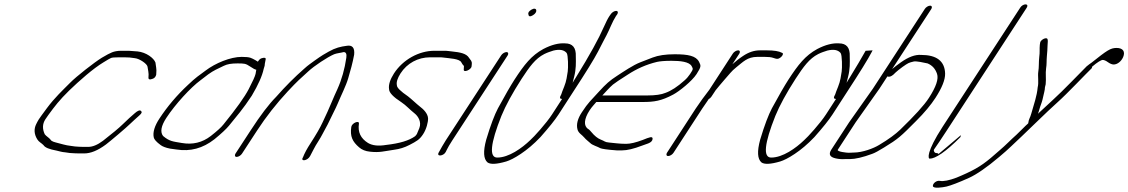

<svg xmlns="http://www.w3.org/2000/svg" viewBox="-20 -714 5178 881"><path d="M570.9 -481H534.9C518.9 -481 504.4 -478 494.4 -474C484.5 -470 468.5 -462 447.1 -449C414.3 -429 329.8 -363 301.5 -334C267.8 -300 231 -266 195.4 -218C174.6 -190 162.2 -173 157.8 -166C153.3 -159 149.4 -151 145.9 -144C135.1 -122 136.3 -98 151.4 -74C158 -63 171.1 -57 179.6 -48C186.2 -37 206.3 -29 239.3 -23C252.8 -20 263.9 -16 279.4 -15L299.9 -12C315.4 -11 329.9 -10 343.9 -10H365.9C395.9 -10 428.3 -23 466.1 -51C483.5 -64 560.5 -129 576.4 -145C584.4 -153 591.3 -159 596.8 -164L620.1 -185C630.5 -194 632.5 -200 627 -205C621.4 -210 611.5 -206 599 -195C576.2 -175 571.2 -171 542.4 -143C525.1 -126 494.7 -101 452.5 -68C427.1 -49 404.7 -40 384.7 -40H362.7C348.7 -40 336.2 -41 323.7 -42L302.2 -45C292.7 -46 282.6 -48 271.1 -51L244.6 -58C230.5 -62 217.5 -64 212 -73C205.4 -82 191.8 -89 185.3 -98C174.1 -122 174.4 -145 187.8 -166C191.7 -172 195.7 -178 201.6 -186C232.3 -228 252.1 -254 296.8 -298C344.4 -344 408 -400 454.8 -428C472.2 -439 484.7 -446 489.6 -448C494.6 -450 506.1 -451 526.1 -451H551.1C573.1 -451 576.6 -450 599.2 -447C620.2 -445 655.3 -421 656.9 -408C658.6 -393 663.7 -379 661.3 -360C659.9 -349 666.9 -347 681.9 -353C689.3 -356 694.3 -362 696.7 -371L697.2 -380C699.5 -395 694.4 -415 693.3 -427C685.6 -448 650.4 -474 611.4 -478Z M1156 -394C1155.1 -392 1155.1 -386 1152.7 -375C1150.3 -364 1139.9 -341 1121.2 -305C1102.5 -269 1063.9 -215 1005.4 -143C994.5 -129 975.2 -112 947.3 -90C908.6 -60 864.1 -49 813.6 -58C773 -65 758 -65 728.3 -90C714.2 -108 719 -136 743.2 -173C783.7 -235 855.2 -313 900.4 -346C911.3 -354 922.8 -363 935.7 -373C960.6 -391 978 -398 1006.9 -412C1022.9 -420 1042.3 -423 1069.3 -423C1099.3 -423 1107.3 -423 1127.4 -409C1141 -400 1149.5 -395 1156 -394ZM1163.3 -431C1160.3 -433 1156.2 -435 1151.7 -438C1134.2 -447 1130.1 -453 1089.1 -453C1037.1 -453 967.8 -424 923.1 -390L885.3 -362C873.9 -353 858.5 -340 843.1 -325C791.4 -277 747.8 -225 712.2 -171C689 -136 680.7 -107 685.4 -84C686.9 -75 697 -63 717.6 -48C725.7 -42 739.7 -36 760.8 -32L789.8 -28C852.9 -18 910.3 -33 963.9 -75C995.7 -101 1018.1 -122 1030.5 -137C1066.1 -181 1095.4 -214 1135.4 -275C1165.1 -325 1183.3 -366 1190 -398C1192 -406 1195.9 -414 1194.9 -420L1198.7 -440C1201.1 -449 1195.1 -451 1181.2 -447C1174.2 -445 1168.7 -440 1163.3 -431Z M1090.4 -9 1159.6 -115C1201.2 -179 1248.7 -239 1299.8 -294C1346.4 -344 1357.9 -353 1394.1 -386C1421.9 -412 1482.6 -452 1513 -465C1525.5 -470 1542 -471 1556.9 -475C1567.9 -475 1571.5 -466 1569.1 -449C1561.5 -397 1548.4 -350 1528.2 -305C1520.3 -287 1510.5 -267 1502.2 -246C1481.5 -196 1484.9 -207 1460.4 -153C1449 -128 1430.3 -96 1405.1 -57C1388.8 -32 1377.4 -11 1370.1 8C1357.2 28 1390.7 25 1403 2C1412.9 -16 1424.2 -41 1439.5 -64C1448.9 -79 1455.3 -90 1459.3 -98C1470.1 -120 1480.5 -135 1491.8 -160C1505.1 -189 1518.4 -212 1529.7 -239C1544.9 -276 1568.1 -321 1577.8 -355C1588.1 -390 1597.8 -424 1605 -463C1608.3 -494 1597.2 -508 1572.2 -504C1542.3 -500 1519.8 -495 1487.9 -477C1467 -465 1453.1 -457 1445.1 -451C1437.7 -446 1431.2 -441 1423.7 -436C1406.3 -423 1393.4 -415 1375 -398C1332.8 -361 1289.6 -318 1246.5 -269C1214.7 -237 1175.6 -186 1129.6 -115L1060.4 -9C1055.5 -1 1058 6 1066 6C1074 6 1085.5 -1 1090.4 -9Z M1787.7 -377C1769.9 -349 1762.1 -325 1765.2 -305C1765.3 -289 1784.5 -269 1821.7 -245C1844.3 -230 1857.9 -213 1883.1 -193C1898.1 -181 1915.3 -155 1904.1 -126C1897.7 -111 1894.2 -102 1892.8 -99C1891.3 -96 1887.3 -92 1884.8 -89C1857 -69 1813.6 -56 1752.1 -49C1716.2 -43 1688.7 -46 1668.6 -58C1634.9 -79 1621.2 -108 1626.9 -146C1629.8 -164 1594.9 -150 1592 -132C1585.3 -88 1597.5 -64 1627.7 -38C1640.3 -27 1656.8 -20 1677.9 -18C1722.4 -13 1740.8 -20 1789.3 -27C1812.8 -30 1836.2 -37 1859.1 -49C1891.5 -66 1905 -73 1921.3 -98C1936.6 -121 1944.8 -154 1944.2 -171C1943.1 -193 1922.9 -213 1906.8 -225C1890.2 -238 1870.1 -258 1852 -272C1818.3 -295 1800.7 -312 1801.1 -323C1798 -337 1803.8 -355 1817.7 -377C1847.8 -424 1898.1 -451 1953.1 -451H1996.1C2002.1 -451 2008.1 -451 2013.6 -450C2042.7 -446 2088.2 -445 2096.8 -428C2100.3 -421 2103.9 -416 2107.4 -413C2108.9 -412 2109.4 -409 2108.5 -405L2108 -396C2105.2 -378 2143 -394 2143.9 -410L2144.9 -420C2146.2 -435 2138.7 -438 2132.6 -448C2120 -469 2091.4 -474 2053.4 -478L2036.4 -480C2030.9 -481 2022.9 -481 2015.9 -481H1972.9C1902.9 -481 1829.2 -441 1787.7 -377Z M2279.6 -460 2025.5 -70C2020 -61 2014.6 -52 2009.2 -43L1992.4 -13C1983 6 2016 2 2025.4 -17L2030.3 -27C2035.2 -37 2043.1 -51 2055.5 -70L2309.6 -460C2314.5 -468 2311.9 -475 2303.9 -475C2295.9 -475 2284.5 -468 2279.6 -460ZM2419 -670C2407.5 -663 2402.1 -656 2404.6 -649C2405.2 -638 2412.2 -636 2425.2 -644C2450.6 -659 2442.9 -684 2419 -670Z M2782.6 -649 2776.2 -640C2768.8 -629 2760.4 -612 2750.1 -589C2728 -538 2686.5 -462 2623.3 -360C2616.9 -349 2610.5 -340 2607.5 -334C2609 -339 2610.9 -349 2614.8 -363C2623.5 -397 2622.8 -426 2622.1 -455C2623.8 -495 2607.6 -515 2572.6 -515C2544.6 -517 2510.7 -509 2472.8 -489C2418.1 -459 2385.9 -418 2340.4 -348C2323.1 -321 2297.4 -277 2264.9 -217C2249.6 -188 2231 -140 2211 -73C2196.4 -19 2198.6 15 2216.7 31C2229.8 41 2258.3 40 2302.7 27C2319.2 22 2341.6 11 2369.9 -8C2398.3 -27 2428.6 -52 2459.9 -85C2498 -128 2526.3 -163 2543.1 -189L2610.3 -293C2667.2 -380 2705.7 -442 2723.9 -477C2742.2 -512 2755 -538 2763.4 -553C2777.2 -579 2789.4 -614 2806.2 -640L2812.6 -649C2817.6 -657 2815 -664 2807 -664C2799 -664 2787.6 -657 2782.6 -649ZM2559.1 -260 2513.1 -189C2487.4 -149 2428.4 -84 2413 -71C2374.7 -34 2314.6 9 2261.6 9C2223.6 9 2230.1 -55 2280.6 -182C2300.3 -230 2331.3 -287 2373.9 -353C2409.9 -408 2436.2 -445 2477.5 -466C2495.9 -475 2502.4 -476 2519.4 -482C2548.8 -489 2567.9 -485 2580 -471C2587.5 -462 2587.5 -401 2585.1 -386C2582.2 -368 2579.4 -342 2568.6 -316C2561.3 -299 2557.8 -288 2555.4 -281L2550.5 -271C2548 -264 2550.1 -260 2559.1 -260Z M2743.9 -276C2760.8 -294 2775.2 -311 2792.6 -326C2801 -333 2823.4 -348 2861.2 -372C2901 -398 2944.9 -418 2994.8 -430C3008.3 -433 3030.2 -435 3061.2 -435C3100.2 -435 3143.3 -431 3153.9 -410C3160.5 -397 3162 -398 3146.2 -374C3139.3 -364 3131.3 -354 3120.9 -345C3088.6 -316 3059.3 -297 3033.8 -288C3014.9 -280 2986.9 -276 2949.9 -276ZM2716.2 -246H2930.2C2981.2 -246 3014.6 -251 3068.9 -280C3097.3 -295 3155.4 -342 3176.2 -374C3197.9 -408 3196.9 -412 3187.8 -430C3173.6 -458 3137 -465 3076 -465C3034 -465 3000.6 -460 2974.6 -450C2956.2 -443 2936.2 -435 2917.8 -428C2884.4 -415 2840.6 -385 2811.3 -366C2777.4 -344 2761.5 -330 2726.8 -292C2691.6 -253 2679.2 -244 2650 -199C2630.7 -170 2623.9 -144 2629.6 -121C2633.7 -103 2650.3 -96 2660.9 -83C2669 -73 2679.5 -66 2689.1 -57C2697.6 -48 2723.2 -41 2734.7 -34C2741.3 -31 2766.3 -27 2809.8 -24H2834.8C2857.8 -24 2887.3 -31 2926.7 -46L2954.6 -56C2967 -61 2973 -67 2974.4 -76C2975.8 -91 2959.4 -84 2929.5 -72C2897.6 -60 2872.6 -54 2852.6 -54C2822.6 -54 2796.6 -58 2774.6 -60C2753.5 -62 2756.5 -66 2735.4 -74C2722.9 -79 2708.3 -90 2692.7 -109C2688.1 -114 2684.6 -119 2679.1 -122C2657 -136 2659.7 -168 2684.9 -207C2697.3 -226 2705.8 -233 2716.2 -246Z M3342.5 -468 3234.7 -302C3212.9 -274 3191.7 -245 3172.4 -216L3040.4 -13C3035.5 -5 3038 2 3046 2C3054 2 3065.5 -5 3070.4 -13L3202.4 -216C3210.8 -229 3219.7 -241 3227.1 -252L3231.6 -259C3237 -262 3240.5 -265 3244 -270L3263.8 -300C3273.7 -312 3286.5 -328 3304.9 -349C3326.7 -373 3335.6 -387 3357 -404C3389.8 -430 3409.1 -453 3455.1 -453H3489.1C3505.1 -453 3518.6 -452 3529.6 -448C3540.7 -444 3547.2 -443 3552.2 -445C3568.1 -451 3579.5 -470 3567.5 -472C3554.9 -479 3531.9 -483 3497.9 -483H3467.9C3440.9 -483 3415.9 -475 3389.1 -457C3366.7 -442 3359.2 -435 3340.4 -419L3372.5 -468C3377.4 -476 3374.9 -483 3366.9 -483C3358.9 -483 3347.4 -476 3342.5 -468Z M3951.9 -481C3931.7 -446 3908.5 -405 3880.3 -360C3873.9 -349 3867.5 -340 3864.5 -334C3866 -339 3867.9 -349 3871.8 -363C3880.5 -397 3879.8 -426 3879.1 -455C3880.8 -495 3864.6 -515 3829.6 -515C3801.6 -517 3767.7 -509 3729.8 -489C3675.1 -459 3642.9 -418 3597.4 -348C3580.1 -321 3554.4 -277 3521.9 -217C3506.6 -188 3488 -140 3468 -73C3453.4 -19 3455.6 15 3473.7 31C3486.8 41 3515.3 40 3559.7 27C3576.2 22 3598.6 11 3626.9 -8C3655.3 -27 3685.6 -52 3716.9 -85C3755 -128 3783.3 -163 3800.1 -189L3867.3 -293C3924.2 -380 3962.7 -442 3980.9 -477L3983.9 -483ZM3816.1 -260 3770.1 -189C3744.4 -149 3685.4 -84 3670 -71C3631.7 -34 3571.6 9 3518.6 9C3480.6 9 3487.1 -55 3537.6 -182C3557.3 -230 3588.3 -287 3630.9 -353C3666.9 -408 3693.2 -445 3734.5 -466C3752.9 -475 3759.4 -476 3776.4 -482C3805.8 -489 3824.9 -485 3837 -471C3844.5 -462 3844.5 -401 3842.1 -386C3839.2 -368 3836.4 -342 3825.6 -316C3818.3 -299 3814.8 -288 3812.4 -281L3807.5 -271C3805 -264 3807.1 -260 3816.1 -260Z M3824.3 -27 3906.4 -153 4015.2 -307 4052.3 -364C4052.8 -363 4051.8 -363 4052.8 -363C4060.3 -360 4068.8 -363 4078.7 -371L4090.1 -382C4097.1 -388 4106 -396 4121.4 -407C4148.8 -426 4148.8 -426 4173.8 -432C4184.8 -434 4219.3 -427 4236.3 -423C4257.9 -414 4272 -398 4279.7 -375C4287.4 -352 4275.6 -316 4242.5 -265C4220.8 -231 4175.6 -182 4110.6 -119C4089.8 -99 4057.9 -75 4014.1 -49C3988.3 -33 3936.9 -14 3897.9 -14C3889.9 -14 3882.4 -13 3874.4 -13C3865.4 -13 3818.9 -18 3824.3 -27ZM4223.5 -673 3985.2 -307 3876.4 -153 3794.3 -27C3781 -6 3787.6 7 3815.6 13C3830.1 16 3843.6 17 3856.1 16H3879.1C3904.1 16 3939.1 8 3981.9 -8C3993.9 -12 4011.8 -22 4036.2 -37C4101.9 -77 4113.3 -88 4182.8 -158C4222 -197 4251.8 -233 4272.5 -265C4302.2 -311 4317.4 -348 4316.7 -377C4314.8 -434 4277.5 -462 4206.5 -462C4179.5 -464 4149.1 -453 4113.8 -428C4096.9 -416 4082.5 -405 4073.5 -397L4253.5 -673C4258.4 -681 4255.8 -688 4247.8 -688C4239.8 -688 4228.4 -681 4223.5 -673Z M4322.2 -112 4691.4 -679C4696.8 -688 4693.8 -694 4685.8 -694C4677.8 -694 4666.8 -688 4661.4 -679L4305 -132C4229.9 -16 4238.1 14 4246.1 14C4272.1 14 4319.4 -17 4386.9 -85L4389.3 -94L4285 -6C4289.4 -11 4275.9 -12 4274.9 -12C4267.9 -12 4262.8 -22 4265.8 -28C4276.2 -43 4304.4 -84 4322.2 -112Z M4742.6 -192C4744 -195 4746.5 -202 4748.9 -211C4753.3 -228 4759.7 -241 4763.6 -257L4768.9 -280C4770.8 -288 4772.8 -296 4774.2 -305C4773.7 -312 4776.6 -320 4778.1 -327C4780.9 -353 4776.7 -377 4780 -400C4783.4 -419 4781.7 -436 4783.6 -456C4785.9 -475 4785.8 -489 4786.7 -505C4786.7 -513 4791 -536 4783 -538C4772.4 -541 4753 -528 4752.6 -517L4751.2 -508C4749.3 -488 4751.9 -475 4748.6 -452C4745.8 -428 4748 -406 4744.1 -384C4741.3 -366 4747 -335 4741.6 -314C4737.5 -271 4725.2 -240 4712.5 -194C4706.7 -172 4700.7 -170 4697.9 -148C4682 -134 4662.7 -113 4644.3 -96C4619.4 -74 4592.7 -46 4568.8 -26C4504.7 31 4477.4 52 4415.1 81C4398.2 89 4385.7 94 4369.3 101C4334.9 114 4309.4 119 4292.9 116C4277.3 113 4260.5 127 4260.5 139C4260.6 153 4305.1 146 4323.1 142C4343.5 137 4377.9 124 4426.8 102C4461.6 86 4508.4 54 4565 6C4610.8 -32 4628.6 -52 4668.8 -89C4692.7 -111 4784.5 -202 4830.7 -243C4878.9 -286 4953.3 -366 5001.4 -413L4989.5 -401C4991.5 -403 4989.4 -407 4992.4 -409C5014.8 -428 5032.2 -439 5040.2 -439C5046.2 -439 5055.2 -435 5063.3 -429C5072.8 -422 5082.9 -418 5089.9 -418C5106.9 -418 5124.8 -432 5133.6 -452C5144.4 -478 5132.3 -494 5103.3 -494C5075.3 -494 5059.9 -483 4989.3 -427C4981.3 -421 4972.9 -416 4966.9 -410L4971.4 -415C4938.1 -382 4857.3 -297 4810.6 -255Z"/></svg>

Font: MewTooHand
Style: UltimateIta
Weight: 400
Designer: Mew Too, Robert Jablonski
Version: Version 0.77